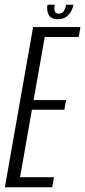

<svg xmlns="http://www.w3.org/2000/svg" viewBox="-48 -789 358 809"><path d="M-27.5 0 91.5 -675H291L283.5 -633H140.5L93.5 -367.5H230.5L223 -326.5H86.5L36.5 -42.5H179.5L172 0ZM195.5 -708Q168 -708 157.8 -725.8Q147.5 -743.5 152 -769H182.5Q175.5 -731.5 199.5 -731.5Q213.5 -731.5 220.2 -741Q227 -750.5 230.5 -769H261.5Q256.5 -743.5 240 -725.8Q223.5 -708 195.5 -708Z"/></svg>

Font: Anybody Condensed Light
Style: Italic
Weight: 300
Width: 3
Italic angle: -10°
Designer: Tyler Finck
Foundry: Etcetera Type Company
Version: Version 1.010; ttfautohint (v1.8.3) -l 8 -r 50 -G 200 -x 14 